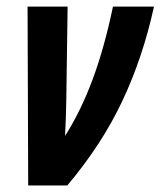

<svg xmlns="http://www.w3.org/2000/svg" viewBox="-20 -565 489 585"><path d="M65.9 0 64 -544.9H186L182.1 -267.1Q181.6 -237.8 180.7 -208Q179.7 -178.2 178.2 -150.9Q226.1 -226.1 262 -322.5Q297.9 -418.9 324.2 -544.9H449.2Q415 -389.2 352.5 -256.8Q290 -124.5 185.1 0Z"/></svg>

Font: Open Sans Condensed
Style: Bold Italic
Weight: 700
Width: 3
Italic angle: -12°
Designer: Monotype Design Team
Foundry: Monotype Imaging Inc.
Version: Version 3.003; ttfautohint (v1.8.4)